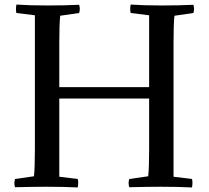

<svg xmlns="http://www.w3.org/2000/svg" viewBox="-20 -819 915 842"><path d="M634 -437V-752L553 -762Q549 -777 553 -799Q608 -795 690 -795Q764 -795 828 -798Q834 -780 828 -762L745 -750Q741 -712 741 -633V-44L822 -34Q826 -19 822 3Q759 0 685 0Q631 0 547 2Q541 -16 547 -34L630 -46Q634 -84 634 -163V-387H240V-44L321 -34Q325 -19 321 3Q258 0 184 0Q130 0 46 2Q40 -16 46 -34L129 -46Q133 -84 133 -163V-752L52 -762Q48 -777 52 -799Q107 -795 189 -795Q262 -795 327 -798Q333 -780 327 -762L244 -750Q240 -712 240 -633V-437Z"/></svg>

Font: Adamina
Style: Regular
Weight: 400
Designer: Cyreal (www.cyreal.org)
Foundry: Alexei Vanyashin
Version: Version 1.013